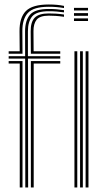

<svg xmlns="http://www.w3.org/2000/svg" viewBox="-20 -826 468 846"><path d="M18.2 -589.2V-600H66.8L66 -687.8Q65.5 -748.5 94.1 -777.4Q122.8 -806.2 195 -806.2Q233.2 -806.2 262 -800V-790.5Q230.2 -796.2 195 -796.2Q127.5 -796.2 102.8 -768.9Q78 -741.5 78.5 -687.8L79.2 -589.2ZM91.5 0 90.8 -567.8H18.2V-578.5H90.8L90.5 -687.8Q90.5 -736.2 112.5 -761.4Q134.5 -786.5 195 -786.5Q228.5 -786.5 262 -781.2V-771.5Q245.8 -774 230.1 -775.2Q214.5 -776.5 195 -776.5Q140.5 -776.5 121.6 -753.4Q102.8 -730.2 103 -687.8V-578.5H245.5V-567.8H103.2L104 0ZM116 -589.2 115.2 -687.8Q114.8 -729 132.9 -747.9Q151 -766.8 195 -766.8Q210.8 -766.8 226.4 -765.9Q242 -765 262 -762V-752Q241.2 -755 225 -756Q208.8 -757 195 -757Q155.8 -757 141.5 -739.2Q127.2 -721.5 127.5 -687.8L128.2 -600H245.5V-589.2ZM67 0V-546.2H18.2V-557H79.2V0ZM116 0V-557H245.5V-546.2H128.5V0ZM306 -779.8V-791.2H367.8V-779.8ZM306 -756.5V-768H367.8V-756.5ZM306 -733.5V-745H367.8V-733.5ZM357.2 0V-600H369.8V0ZM308 0V-600H320.5V0ZM332.8 0V-600H345V0Z"/></svg>

Font: Big Shoulders Inline Text Light
Style: Regular
Weight: 300
Designer: Patric King
Foundry: XO Type Co
Version: Version 1.000